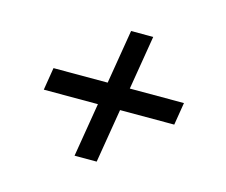

<svg xmlns="http://www.w3.org/2000/svg" viewBox="-74 -618 785 667"><g transform="rotate(15 318.0 -284.5)"><path d="M243.2 -49.8 320.8 -519H400.4L322.8 -49.8ZM80.6 -243.7 93.8 -324.7H563L549.8 -243.7Z"/></g></svg>

Font: Inter 28pt
Style: Italic
Weight: 400
Italic angle: -9.3988°
Designer: Rasmus Andersson
Foundry: rsms
Version: Version 4.001;git-66647c0bb